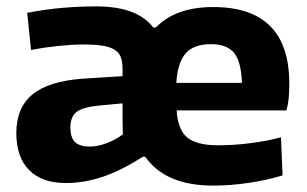

<svg xmlns="http://www.w3.org/2000/svg" viewBox="-20 -567 960 600"><path d="M646 13Q497 13 434 -77H426Q359 -34 301 -14.5Q243 5 186 5Q111 5 71 -35.5Q31 -76 31 -151Q31 -230 81 -271.5Q131 -313 237 -321L363 -329V-352Q363 -375 357 -389.5Q351 -404 336.5 -412.5Q322 -421 298.5 -424.5Q275 -428 239 -428Q206 -428 162.5 -423.5Q119 -419 77 -411L65 -527Q123 -538 175.5 -542.5Q228 -547 281 -547Q409 -547 459 -481H467Q529 -545 646 -545Q884 -545 884 -306Q884 -278 882 -258.5Q880 -239 875 -222H532Q536 -161 565.5 -137Q595 -113 661 -113Q683 -113 709 -114.5Q735 -116 761.5 -119.5Q788 -123 812.5 -127.5Q837 -132 858 -138L863 -19Q815 -4 757.5 4.5Q700 13 646 13ZM261 -109Q285 -109 313 -119.5Q341 -130 364 -147Q364 -148 363.5 -163Q363 -178 363 -195.5Q363 -213 363 -227.5Q363 -242 363 -244L288 -237Q238 -232 219 -217Q200 -202 200 -169Q200 -137 214.5 -123Q229 -109 261 -109ZM736 -308Q734 -373 712 -401Q690 -429 639 -429Q586 -429 560.5 -400.5Q535 -372 531 -308Z"/></svg>

Font: Encode Sans Normal
Style: Bold
Weight: 700
Designer: Pablo Impallari, Andres Torresi
Foundry: Pablo Impallari, Andres Torresi
Version: Version 1.000; ttfautohint (v1.00) -l 8 -r 50 -G 200 -x 14 -